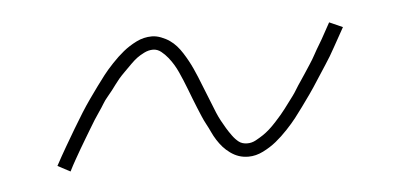

<svg xmlns="http://www.w3.org/2000/svg" viewBox="-28 -417 557 259"><g transform="rotate(-5 250.0 -287.5)"><path d="M300 -201Q293 -201 287 -203Q281 -205 275.5 -209Q270 -213 266 -217.5Q262 -222 258.5 -227.5Q255 -233 252.5 -238.5Q250 -244 247 -249.5Q244 -255 241.5 -261Q239 -267 236.5 -273Q234 -279 231.5 -285.5Q229 -292 226.5 -298.5Q224 -305 221.5 -311Q219 -317 216.5 -322.5Q214 -328 211 -333Q208 -338 204 -343Q200 -348 195 -352Q190 -356 184 -356Q178 -356 172 -353Q166 -350 162 -347Q158 -344 153.5 -339.5Q149 -335 143.5 -329.5Q138 -324 135.5 -321Q133 -318 130 -314Q127 -310 124 -306Q121 -302 117.5 -298Q114 -294 111 -289Q108 -284 104.5 -279Q101 -274 97.5 -268.5Q94 -263 90.5 -257Q87 -251 83 -244.5Q79 -238 75 -231Q71 -224 67 -217Q63 -210 59 -202L42 -211Q49 -224 56 -236Q63 -248 69.5 -259Q76 -270 82 -279.5Q88 -289 94 -297.5Q100 -306 105.5 -313.5Q111 -321 116 -327.5Q121 -334 129 -342.5Q137 -351 145 -357.5Q153 -364 163 -369Q173 -374 184 -374Q190 -374 196.5 -371.5Q203 -369 208 -365.5Q213 -362 217 -357.5Q221 -353 224.5 -347.5Q228 -342 231 -336.5Q234 -331 236.5 -325.5Q239 -320 241.5 -314Q244 -308 246.5 -301.5Q249 -295 251.5 -289Q254 -283 256.5 -276.5Q259 -270 261.5 -264Q264 -258 267 -252.5Q270 -247 273 -242Q276 -237 280 -231.5Q284 -226 288.5 -222.5Q293 -219 300 -219Q306 -219 311.5 -222Q317 -225 321.5 -228Q326 -231 330.5 -235Q335 -239 340 -244.5Q345 -250 348 -253.5Q351 -257 354 -261Q357 -265 360 -269Q363 -273 366 -277Q369 -281 372 -286Q375 -291 378.5 -296Q382 -301 385.5 -306.5Q389 -312 393 -318Q397 -324 400.5 -330.5Q404 -337 408 -343.5Q412 -350 416 -357.5Q420 -365 424 -372L442 -364Q434 -350 427.5 -338Q421 -326 414 -315.5Q407 -305 401 -295.5Q395 -286 389 -277.5Q383 -269 377.5 -261.5Q372 -254 367 -247.5Q362 -241 354 -232.5Q346 -224 338 -217.5Q330 -211 320 -206Q310 -201 300 -201Z"/></g></svg>

Font: Iosevka Curly Thin Oblique
Style: Regular
Weight: 100
Italic angle: -9°
Monospace: yes
Designer: Belleve Invis
Foundry: Belleve Invis
Version: Version 11.1.0; ttfautohint (v1.8.3)